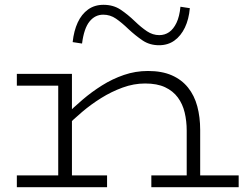

<svg xmlns="http://www.w3.org/2000/svg" viewBox="-20 -778 1022 798"><path d="M756 0V-235Q756 -275 747.5 -310.5Q739 -346 719 -373Q699 -400 666 -415.5Q633 -431 583 -431Q536 -431 489.5 -414Q443 -397 400.5 -370.5Q358 -344 321 -312.5Q284 -281 254 -251V-300Q285 -331 323 -363.5Q361 -396 404 -423Q447 -450 495 -466.5Q543 -483 595 -483Q653 -483 694 -465Q735 -447 761.5 -414Q788 -381 800 -336Q812 -291 812 -238V0ZM50 0V-49H425V0ZM222 0V-471H279V0ZM50 -422V-471H272V-422ZM609 0V-49H972V0ZM641 -590Q602 -590 572.5 -610Q543 -630 514 -657Q486 -684 462 -700.5Q438 -717 409 -717Q375 -717 352 -688.5Q329 -660 321 -597L282 -603Q287 -650 303 -684.5Q319 -719 346 -738.5Q373 -758 410 -758Q451 -758 481 -738Q511 -718 540 -690Q567 -664 591 -648Q615 -632 642 -632Q665 -632 683 -644.5Q701 -657 713.5 -683Q726 -709 730 -750L769 -744Q765 -698 748.5 -663.5Q732 -629 705 -609.5Q678 -590 641 -590Z"/></svg>

Font: BioRhyme SemiExpanded Light
Style: Regular
Weight: 300
Width: 6
Designer: Aoife Mooney
Foundry: Aoife Mooney Type
Version: Version 1.600;gftools[0.9.33]